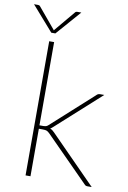

<svg xmlns="http://www.w3.org/2000/svg" viewBox="-124 -960 681 1019"><g transform="rotate(10 216.5 -451.0)"><path d="M0 0ZM114.5 -723V-274.5H137.5Q143 -274.5 149 -276Q155 -277.5 162.5 -284.5L382 -483Q386.5 -488 391.2 -490.5Q396 -493 403.5 -493H425.5L189 -279.5Q185 -275.5 181.2 -272.8Q177.5 -270 173.5 -267.5Q180.5 -265 186 -260.8Q191.5 -256.5 196.5 -251.5L444.5 0H422Q417 0 412.8 -1.5Q408.5 -3 404.5 -8L173 -241.5Q164.5 -250 157.5 -253Q150.5 -256 135.5 -256H114.5V0H88V-723ZM-25.5 -902.5H-5.5Q-2.5 -902.5 1.2 -901.8Q5 -901 8 -897L99.5 -787.5L102 -784L104.5 -787.5L196 -897Q199 -901 202.8 -901.8Q206.5 -902.5 209.5 -902.5H229.5L113 -769.5H91Z"/></g></svg>

Font: Lato Thin
Style: Regular
Weight: 200
Designer: Lukasz Dziedzic
Foundry: tyPoland Lukasz Dziedzic
Version: Version 2.007; 2014-02-27